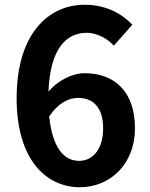

<svg xmlns="http://www.w3.org/2000/svg" viewBox="-20 -774 630 808"><path d="M316 14C442 14 548 -82 548 -234C548 -392 459 -466 335 -466C288 -466 225 -438 184 -388C191 -572 260 -636 346 -636C388 -636 433 -611 459 -582L537 -670C493 -716 427 -754 336 -754C187 -754 50 -636 50 -360C50 -100 176 14 316 14ZM187 -284C224 -340 269 -362 308 -362C372 -362 414 -322 414 -234C414 -144 369 -97 313 -97C251 -97 201 -149 187 -284Z"/></svg>

Font: Noto Sans TC
Style: Bold
Weight: 700
Designer: Ryoko NISHIZUKA 西塚涼子 (kana, bopomofo & ideographs); Paul D. Hunt (Latin, Greek & Cyrillic); Sandoll Communications 산돌커뮤니
Foundry: Adobe
Version: Version 2.004;hotconv 1.0.118;makeotfexe 2.5.65603